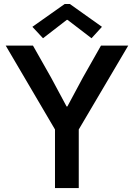

<svg xmlns="http://www.w3.org/2000/svg" viewBox="-20 -950 677 970"><path d="M257.8 -295.9 8.8 -719.7H146.5L238.3 -557.6L316.4 -412.1H320.3L398.4 -557.6L490.2 -719.7H627.9L377.9 -295.9V0H257.8ZM143.6 -814.5 306.6 -929.7H333L495.1 -814.5L442.4 -756.8L321.3 -849.6H317.4L197.3 -756.8Z"/></svg>

Font: Reddit Sans Chocolate SemiBold
Style: Regular
Weight: 600
Designer: Stephen Hutchings
Foundry: Reddit
Version: Version 1.011